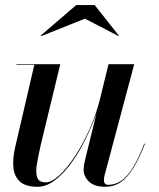

<svg xmlns="http://www.w3.org/2000/svg" viewBox="-20 -706 609 736"><path d="M124 10Q77.5 10 55.8 -10.5Q34 -31 31.2 -65.2Q28.5 -99.5 38 -141L111.5 -457.5H43V-460H211L136 -149.5Q127 -110 121.5 -77.8Q116 -45.5 122.5 -26.2Q129 -7 155.5 -7Q178.5 -7 208 -34.5Q237.5 -62 267.8 -108Q298 -154 323.5 -211Q349 -268 363.5 -327H366Q357 -288.5 339.2 -243.2Q321.5 -198 298 -153.2Q274.5 -108.5 246 -71.5Q217.5 -34.5 186.5 -12.2Q155.5 10 124 10ZM383 10Q341.5 10 321 -10Q300.5 -30 300.5 -55Q300.5 -61.5 301.8 -71Q303 -80.5 305 -88.5L396 -460H494.5L380.5 -32.5Q379.5 -28 379 -23.5Q378.5 -19 378.5 -15Q378.5 2.5 395.5 2.5Q421 2.5 444 -12.5Q467 -27.5 488.8 -62.2Q510.5 -97 533 -155.5L535.5 -154.5Q513.5 -98 491 -61.5Q468.5 -25 442.5 -7.5Q416.5 10 383 10ZM138 -567.5 136 -569.5 272 -686.5H343L435.5 -569.5L434.5 -567.5L305.5 -634.5Z"/></svg>

Font: Bodoni Moda 72pt Medium
Style: Italic
Weight: 500
Italic angle: -13°
Designer: Owen Earl
Foundry: indestructible type
Version: Version 2.004